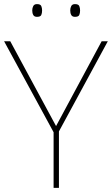

<svg xmlns="http://www.w3.org/2000/svg" viewBox="-20 -915 545 935"><path d="M253 -301 475 -714H505L267 -275V0H241V-271L0 -714H30ZM137 -864Q137 -876 142 -885.5Q147 -895 160 -895Q177 -895 181 -885.5Q185 -876 185 -864Q185 -851 181 -842Q177 -833 160 -833Q147 -833 142 -842Q137 -851 137 -864ZM322 -864Q322 -876 327 -885.5Q332 -895 345 -895Q362 -895 366 -885.5Q370 -876 370 -864Q370 -851 366 -842Q362 -833 345 -833Q332 -833 327 -842Q322 -851 322 -864Z"/></svg>

Font: Noto Sans Khmer UI Thin
Style: Regular
Weight: 100
Designer: Danh Hong and the Monotype Design Team
Foundry: Monotype Imaging Inc.
Version: Version 2.002; ttfautohint (v1.8.4.7-5d5b)